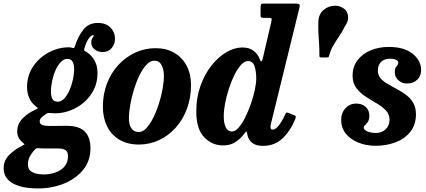

<svg xmlns="http://www.w3.org/2000/svg" viewBox="-116 -800 2390 1076"><path d="M-95.5 142.5Q-95.5 99 -64.5 68.2Q-33.5 37.5 6 18Q23.5 9 21.2 7.8Q19 6.5 8.5 -4Q-19.5 -27 -19.5 -63.5Q-19.5 -105 10 -135.5Q39.5 -166 80 -184Q96 -191.5 96 -193.5Q96 -195.5 84 -205Q60.5 -222 48 -250.5Q35.5 -279 35.5 -312.5Q35.5 -363 56 -404Q76.5 -445 110.5 -474.2Q144.5 -503.5 185.5 -519.2Q226.5 -535 267.5 -535Q281 -535 290 -531.5Q296.5 -530 298.8 -531.5Q301 -533 304 -541Q321 -595.5 350.8 -633.5Q380.5 -671.5 432 -671.5Q477.5 -671.5 503 -645.5Q528.5 -619.5 528.5 -582.5Q528.5 -552.5 509.8 -530.5Q491 -508.5 459 -508.5Q432.5 -508.5 413.8 -523.5Q395 -538.5 395.5 -563Q395.5 -576 400.8 -584.8Q406 -593.5 409 -598Q412 -602.5 405 -602.5Q394 -602.5 380.2 -582.8Q366.5 -563 357 -528.5Q355 -521 355.2 -518.8Q355.5 -516.5 361 -513.5Q391 -497.5 410.8 -466.2Q430.5 -435 430.5 -391Q430.5 -338.5 409.5 -297Q388.5 -255.5 354 -226Q319.5 -196.5 277.8 -180.8Q236 -165 193.5 -165Q180.5 -165 168 -166.5Q159 -167.5 153.8 -166.8Q148.5 -166 140.5 -160Q128 -152.5 117.2 -142Q106.5 -131.5 106.5 -120Q106.5 -105.5 121 -99.8Q135.5 -94 161 -94Q170 -94 189.2 -94.2Q208.5 -94.5 228.2 -94.8Q248 -95 258.5 -95Q327 -95 359 -63Q391 -31 391 31Q391 101.5 350 151.8Q309 202 242 229Q175 256 96.5 256Q6.5 256 -44.5 227.2Q-95.5 198.5 -95.5 142.5ZM169.5 -286.5Q169 -263 177.2 -246.5Q185.5 -230 208 -230Q227 -230 243.5 -247.2Q260 -264.5 272.5 -292.2Q285 -320 292.2 -352.2Q299.5 -384.5 299.5 -415Q299.5 -435.5 291.5 -452.8Q283.5 -470 261 -470Q242 -470 225.2 -452.8Q208.5 -435.5 196 -408Q183.5 -380.5 176.5 -348.2Q169.5 -316 169.5 -286.5ZM79.5 38Q62.5 56 51.5 76Q40.5 96 40.5 121.5Q40 150.5 63.5 164Q87 177.5 129 177.5Q164 177.5 195 166.5Q226 155.5 245.5 133Q265 110.5 265 76.5Q265.5 52 252.2 42Q239 32 207.5 32H141.5Q132.5 32 124.8 32Q117 32 107 31Q96 30 90.8 30.8Q85.5 31.5 79.5 38Z M460.5 -201.5Q460.5 -273 484 -333.2Q507.5 -393.5 548.8 -437.5Q590 -481.5 643.2 -505.8Q696.5 -530 755.5 -530Q816.5 -530 861.2 -503.8Q906 -477.5 930.2 -431Q954.5 -384.5 954.5 -323.5Q954.5 -251.5 931.8 -190.5Q909 -129.5 868.8 -84.5Q828.5 -39.5 775.5 -14.8Q722.5 10 662.5 10Q597.5 10 552.2 -17.5Q507 -45 483.8 -92.8Q460.5 -140.5 460.5 -201.5ZM606.5 -136.5Q606.5 -100.5 620.8 -80.2Q635 -60 662.5 -60Q684 -60 704.2 -81.8Q724.5 -103.5 742.2 -138.8Q760 -174 773.5 -216Q787 -258 794.8 -299.5Q802.5 -341 802.5 -374Q802.5 -410.5 789.5 -435.2Q776.5 -460 749.5 -460Q726 -460 704.8 -437.2Q683.5 -414.5 665.5 -377.5Q647.5 -340.5 634.2 -297Q621 -253.5 613.8 -211.2Q606.5 -169 606.5 -136.5Z M1538.5 -132Q1510 -64 1466 -23.2Q1422 17.5 1357 17.5Q1319 17.5 1298 1Q1277 -15.5 1271 -41.5Q1270 -47 1269.5 -51.2Q1269 -55.5 1268 -58.5Q1266 -69 1254.5 -52.5Q1233 -23.5 1204.2 -4.2Q1175.5 15 1134 15Q1072 15 1028 -31.2Q984 -77.5 984 -175Q984 -253.5 1007.5 -319Q1031 -384.5 1069.2 -432.8Q1107.5 -481 1152.8 -507.5Q1198 -534 1242 -534Q1282 -534 1305.8 -514.8Q1329.5 -495.5 1338 -472Q1349 -440.5 1356.5 -472L1405 -680Q1407.5 -690.5 1405.8 -695.2Q1404 -700 1391 -700H1361Q1350.5 -700 1347 -703.5Q1343.5 -707 1344 -720L1344.5 -760.5Q1345 -771.5 1347.2 -775.8Q1349.5 -780 1359.5 -780H1535.5Q1556.5 -780 1561.2 -776Q1566 -772 1561.5 -754.5L1403.5 -111Q1400 -98 1400 -88.5Q1400 -73.5 1412 -73.5Q1428 -73.5 1446.5 -97Q1465 -120.5 1482.5 -159Q1486 -167.5 1489.2 -168.8Q1492.5 -170 1500.5 -167.5L1531 -155Q1540.5 -152 1541.5 -147.2Q1542.5 -142.5 1538.5 -132ZM1320 -361.5Q1320 -398.5 1310.8 -428.2Q1301.5 -458 1272.5 -458Q1254 -457.5 1234.8 -436.5Q1215.5 -415.5 1198.2 -381Q1181 -346.5 1167.5 -305.2Q1154 -264 1146 -223.2Q1138 -182.5 1138 -150Q1138 -108.5 1149.5 -85.8Q1161 -63 1184 -63Q1202 -63 1221 -84.5Q1240 -106 1257.5 -140.8Q1275 -175.5 1289.2 -215.8Q1303.5 -256 1311.8 -294.5Q1320 -333 1320 -361.5Z M1817 -652.5Q1803.5 -624.5 1785.5 -598Q1767.5 -571.5 1751.8 -545Q1736 -518.5 1729.5 -490.5Q1727.5 -483 1726 -480.5Q1724.5 -478 1715 -478H1687Q1676.5 -478 1675.2 -480.8Q1674 -483.5 1674 -492.5Q1674 -530 1672 -558.8Q1670 -587.5 1668.5 -614.8Q1667 -642 1668 -675.5Q1669 -720 1697 -744Q1725 -768 1763 -768Q1790 -768 1812.5 -751Q1835 -734 1835 -700.5Q1835 -687.5 1830 -675.8Q1825 -664 1817 -652.5Z M2067 -129Q2067 -160 2046.2 -181.5Q2025.5 -203 1994.5 -221Q1963.5 -239 1932.8 -259Q1902 -279 1881 -306.5Q1860 -334 1860 -375Q1860 -427 1888 -463.2Q1916 -499.5 1962 -518.2Q2008 -537 2062.5 -537Q2149 -537 2196.5 -498.8Q2244 -460.5 2244 -407.5Q2244 -373.5 2222 -352.8Q2200 -332 2164.5 -332Q2136.5 -332 2116.2 -350.5Q2096 -369 2096.5 -395Q2096.5 -418.5 2106 -427.8Q2115.5 -437 2116 -449Q2116 -459 2102.8 -465Q2089.5 -471 2070.5 -471Q2037.5 -471 2019.5 -453Q2001.5 -435 2001.5 -405Q2001.5 -379 2016.8 -361.2Q2032 -343.5 2056.2 -329.5Q2080.5 -315.5 2108 -301Q2135.5 -286.5 2159.8 -268.2Q2184 -250 2199.5 -223.8Q2215 -197.5 2215 -159.5Q2215 -100 2183.2 -60.8Q2151.5 -21.5 2100 -2.2Q2048.5 17 1989.5 17Q1936 17 1892.2 -0.8Q1848.5 -18.5 1822.2 -51Q1796 -83.5 1796 -127.5Q1796 -167 1819.8 -193.2Q1843.5 -219.5 1881 -219.5Q1913.5 -219.5 1933.8 -200.5Q1954 -181.5 1954 -152Q1953.5 -129.5 1945.8 -117.5Q1938 -105.5 1930.2 -99Q1922.5 -92.5 1922.5 -85Q1922.5 -73 1941.8 -64Q1961 -55 1991.5 -55Q2022.5 -55 2044.5 -74.8Q2066.5 -94.5 2067 -129Z"/></svg>

Font: Besley* Narrow
Style: Bold Italic
Weight: 700
Width: 4
Italic angle: -13°
Designer: Owen Earl
Foundry: indestructible type*
Version: Version 3.000; ttfautohint (v1.8.3)